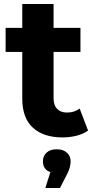

<svg xmlns="http://www.w3.org/2000/svg" viewBox="-20 -677 475 957"><path d="M292 8Q197 8 144 -40.5Q91 -89 91 -185V-418H8V-538H91V-657H247V-538H381V-418H247V-187Q247 -153 264.5 -134.5Q282 -116 314 -116Q351 -116 377 -136L419 -26Q395 -9 361.5 -0.5Q328 8 292 8ZM206 260 231 181Q194 168 194 127Q194 100 212.5 83.5Q231 67 263 67Q295 67 313.5 84Q332 101 332 127Q332 139 328.5 155Q325 171 314 192L279 260Z"/></svg>

Font: Montserrat
Style: Bold
Weight: 700
Designer: Julieta Ulanovsky
Foundry: Julieta Ulanovsky
Version: Version 9.000; ttfautohint (v1.8.4.7-5d5b)